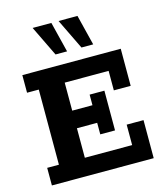

<svg xmlns="http://www.w3.org/2000/svg" viewBox="-118 -891 839 980"><g transform="rotate(-15 301.5 -401.0)"><path d="M34 0V-93H96V-490H34V-583H554V-387H465V-490H233V-342H340V-398H418V-188H340V-249H233V-93H483V-201H572V0ZM362 -641 284 -802H384L424 -641ZM225 -641 147 -802H246L286 -641Z"/></g></svg>

Font: Rokkitt
Style: Bold
Weight: 700
Designer: Vernon Adams
Foundry: Vernon Adams
Version: Version 3.103